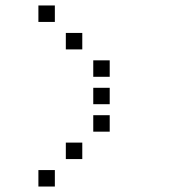

<svg xmlns="http://www.w3.org/2000/svg" viewBox="-20 -700 640 700"><path d="M121 -680Q120 -680 120 -680Q120 -680 120 -679V-621Q120 -620 120 -620Q120 -620 121 -620H179Q180 -620 180 -620Q180 -620 180 -621V-679Q180 -680 180 -680Q180 -680 179 -680ZM221 -580Q220 -580 220 -580Q220 -580 220 -579V-521Q220 -520 220 -520Q220 -520 221 -520H279Q280 -520 280 -520Q280 -520 280 -521V-579Q280 -580 280 -580Q280 -580 279 -580ZM321 -480Q320 -480 320 -480Q320 -480 320 -479V-421Q320 -420 320 -420Q320 -420 321 -420H379Q380 -420 380 -420Q380 -420 380 -421V-479Q380 -480 380 -480Q380 -480 379 -480ZM321 -380Q320 -380 320 -380Q320 -380 320 -379V-321Q320 -320 320 -320Q320 -320 321 -320H379Q380 -320 380 -320Q380 -320 380 -321V-379Q380 -380 380 -380Q380 -380 379 -380ZM321 -280Q320 -280 320 -280Q320 -280 320 -279V-221Q320 -220 320 -220Q320 -220 321 -220H379Q380 -220 380 -220Q380 -220 380 -221V-279Q380 -280 380 -280Q380 -280 379 -280ZM221 -180Q220 -180 220 -180Q220 -180 220 -179V-121Q220 -120 220 -120Q220 -120 221 -120H279Q280 -120 280 -120Q280 -120 280 -121V-179Q280 -180 280 -180Q280 -180 279 -180ZM121 -80Q120 -80 120 -80Q120 -80 120 -79V-21Q120 -20 120 -20Q120 -20 121 -20H179Q180 -20 180 -20Q180 -20 180 -21V-79Q180 -80 180 -80Q180 -80 179 -80Z"/></svg>

Font: Doto Black Medium
Style: Regular
Weight: 500
Monospace: yes
Version: Version 1.000